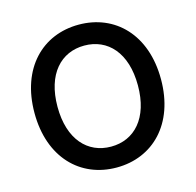

<svg xmlns="http://www.w3.org/2000/svg" viewBox="-108 -849 988 970"><g transform="rotate(-15 386.0 -363.5)"><path d="M716.6 -363.6C716.6 -597.7 575.3 -737.2 385.7 -737.2C196 -737.2 55 -597.7 55 -363.6C55 -130 196 9.9 385.7 9.9C575.3 9.9 716.6 -129.6 716.6 -363.6ZM175.4 -363.6C175.4 -535.2 263.8 -627.8 385.7 -627.8C507.8 -627.8 595.9 -535.2 595.9 -363.6C595.9 -192.1 507.8 -99.4 385.7 -99.4C263.8 -99.4 175.4 -192.1 175.4 -363.6Z"/></g></svg>

Font: Magic Ui Pro Semi Bold
Style: Regular
Weight: 600
Designer: Stefan Endress, Andreas Faust
Version: Version 1.000;FEAKit 1.0